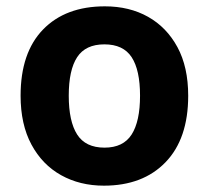

<svg xmlns="http://www.w3.org/2000/svg" viewBox="-20 -576 659 606"><path d="M574 -273.7Q574 -138 502.5 -64Q431 10 308 10Q232.1 10 172.8 -23.1Q113.4 -56.2 79.2 -119.8Q45 -183.4 45 -274Q45 -410 116 -483Q187 -556 311 -556Q388.4 -556 447.2 -523Q506 -490 540 -427.3Q574 -364.5 574 -273.7ZM197 -274Q197 -193 223.5 -151.5Q250 -110 309.9 -110Q369 -110 395.5 -151.5Q422 -193 422 -274Q422 -355 395.5 -395.5Q369 -436 309.5 -436Q250 -436 223.5 -395.5Q197 -355 197 -274Z"/></svg>

Font: Noto Naskh Arabic
Style: Regular
Weight: 400
Designer: Monotype Design Team, David Williams, Mohamad Dakak and Nizar Qandah
Foundry: Monotype Imaging Inc.
Version: Version 2.013